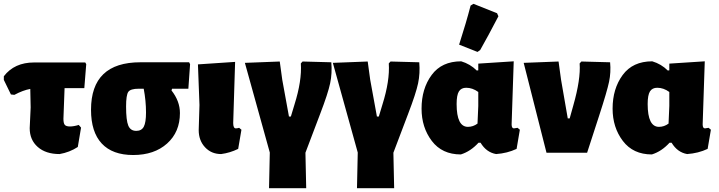

<svg xmlns="http://www.w3.org/2000/svg" viewBox="-28 -797 3750 1002"><path d="M283 7Q211 7 169 -30Q127 -67 127 -128L132 -236L130 -333Q92 -326 47 -302L29 -304L-8 -380V-399Q47 -471 150 -471H417L422 -462L412 -337H309L303 -177Q303 -154 310 -145.5Q317 -137 337 -137Q357 -137 383 -145L395 -131L378 -30Q335 -2 283 7Z M667 12Q559 12 503 -48Q447 -108 447 -224Q447 -472 705 -472H959L964 -462L955 -334H870L867 -325Q911 -269 911 -207Q911 -108 844 -48Q777 12 667 12ZM683 -114Q711 -114 722.5 -136Q734 -158 734 -210Q734 -271 722 -334H696Q653 -334 641.5 -317.5Q630 -301 630 -241Q630 -169 641.5 -141.5Q653 -114 683 -114Z M1126 7Q1075 7 1042 -28.5Q1009 -64 1009 -118L1013 -249L1005 -461L1199 -474L1189 -155Q1189 -127 1203 -127Q1210 -127 1220 -130L1232 -120L1215 -20Q1172 1 1126 7Z M1376 185 1380 -1 1250 -469 1432 -476 1445 -381 1480 -189H1490L1509 -252Q1548 -376 1542 -466L1551 -476L1701 -472Q1706 -415 1695 -362.5Q1684 -310 1643 -203L1566 0L1570 185Z M1835 185 1839 -1 1709 -469 1891 -476 1904 -381 1939 -189H1949L1968 -252Q2007 -376 2001 -466L2010 -476L2160 -472Q2165 -415 2154 -362.5Q2143 -310 2102 -203L2025 0L2029 185Z M2428 -768 2443 -777 2566 -728 2573 -712Q2519 -608 2478 -536L2464 -526L2368 -564Q2405 -679 2428 -768ZM2377 9Q2279 9 2225.5 -61.5Q2172 -132 2172 -230Q2172 -334 2224.5 -405.5Q2277 -477 2379 -477Q2426 -463 2460 -429L2468 -430V-465L2653 -477L2642 -148Q2642 -127 2654 -127Q2655 -127 2673 -130L2685 -120L2668 -20Q2619 3 2561 7Q2510 -2 2480 -52H2469Q2428 -7 2377 9ZM2355 -254Q2355 -135 2414 -135Q2441 -135 2464 -152L2468 -244V-317Q2438 -339 2405 -339Q2379 -339 2367 -320Q2355 -301 2355 -254Z M3156 -472Q3161 -420 3150.5 -370Q3140 -320 3100 -197L3036 0H2824L2705 -469L2887 -476L2900 -381L2935 -179H2945L2964 -247Q3003 -384 2997 -466L3006 -476Z M3374 9Q3276 9 3222.5 -61.5Q3169 -132 3169 -230Q3169 -334 3221.5 -405.5Q3274 -477 3376 -477Q3423 -463 3457 -429L3465 -430V-465L3650 -477L3639 -148Q3639 -127 3651 -127Q3652 -127 3670 -130L3682 -120L3665 -20Q3616 3 3558 7Q3507 -2 3477 -52H3466Q3425 -7 3374 9ZM3352 -254Q3352 -135 3411 -135Q3438 -135 3461 -152L3465 -244V-317Q3435 -339 3402 -339Q3376 -339 3364 -320Q3352 -301 3352 -254Z"/></svg>

Font: Alegreya Sans Black
Style: Regular
Weight: 900
Designer: Juan Pablo del Peral
Foundry: Huerta Tipografica
Version: Version 2.007